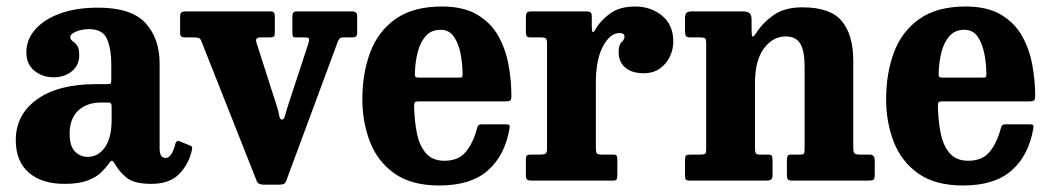

<svg xmlns="http://www.w3.org/2000/svg" viewBox="-20 -555 3231 590"><path d="M28.5 -124.5Q28.5 -202.5 93.5 -249.5Q158.5 -296.5 276 -296.5H309Q317.5 -296.5 319.8 -298.5Q322 -300.5 322 -309.5V-358.5Q322 -403 309.2 -434.2Q296.5 -465.5 253.5 -465.5Q231.5 -465.5 213.8 -458Q196 -450.5 196 -441Q196 -433.5 203 -429Q210 -424.5 216.8 -415.5Q223.5 -406.5 223.5 -385.5Q223.5 -354.5 200.8 -336Q178 -317.5 145 -317.5Q110.5 -317.5 85.8 -337.5Q61 -357.5 61 -394.5Q61 -433 87.8 -464Q114.5 -495 164 -513.2Q213.5 -531.5 281.5 -531.5Q383.5 -531.5 427 -484.2Q470.5 -437 470.5 -359.5V-98.5Q470.5 -69.5 489 -69.5Q508 -69.5 519.5 -115Q522.5 -124.5 531.5 -121L566 -107Q572.5 -104.5 570 -95Q560.5 -51 530.8 -20.5Q501 10 445 10H444.5Q392 10 368.8 -9.2Q345.5 -28.5 333.5 -50.5Q328 -60 324.5 -61Q321 -62 314.5 -52.5Q305 -39 290 -24.5Q275 -10 248.5 0Q222 10 178.5 10Q108 10 68.2 -24.8Q28.5 -59.5 28.5 -124.5ZM194 -144.5Q194 -106 210.2 -89.5Q226.5 -73 249.5 -73Q281.5 -73 302.2 -102Q323 -131 323 -186V-229Q323 -240 313.5 -240H291Q246.5 -240 220.2 -215Q194 -190 194 -144.5Z M862.5 -223 928.5 -424Q931 -433.5 929 -436.8Q927 -440 918.5 -440H890Q882 -440 880.2 -443.2Q878.5 -446.5 878.5 -454.5V-506Q878.5 -520 891 -520H1062Q1077.5 -520 1077.5 -505.5V-452.5Q1077.5 -440 1063.5 -440H1037Q1026.5 -440 1023.5 -436.5Q1020.5 -433 1017.5 -425.5L860 -0.5Q857 8 852 10.2Q847 12.5 835 12.5H791Q773 12.5 769 1.5L598 -430.5Q595 -437 590 -438.5Q585 -440 575.5 -440H547.5Q533.5 -440 533.5 -452.5V-504.5Q533.5 -514 537.8 -517Q542 -520 551 -520H812.5Q824.5 -520 824.5 -506V-454.5Q824.5 -444 820.5 -442Q816.5 -440 806 -440H780Q763 -440 768 -424.5L832 -224.5Q836 -212 838 -199.8Q840 -187.5 846.5 -187.5Q852.5 -187.5 855.8 -199.2Q859 -211 862.5 -223Z M1093.5 -250Q1093.5 -330 1117.8 -394.5Q1142 -459 1196 -497Q1250 -535 1338 -535Q1404 -535 1446 -510.2Q1488 -485.5 1510.8 -445.2Q1533.5 -405 1542.5 -356.5Q1551.5 -308 1551.5 -260.5Q1551.5 -249.5 1548.2 -246.5Q1545 -243.5 1534 -243.5H1266.5Q1257.5 -243.5 1255 -240.8Q1252.5 -238 1252.5 -229Q1253.5 -183.5 1261.2 -145.2Q1269 -107 1289 -84Q1309 -61 1346 -61Q1389.5 -61 1412 -89Q1434.5 -117 1446 -161Q1447 -166.5 1450.2 -169.8Q1453.5 -173 1461.5 -173H1534Q1543 -173 1545 -170.5Q1547 -168 1546 -161.5Q1532 -78 1479.5 -31.5Q1427 15 1330 15Q1244 15 1192 -22Q1140 -59 1116.8 -119.5Q1093.5 -180 1093.5 -250ZM1268.5 -316.5H1388Q1398 -316.5 1399.8 -318Q1401.5 -319.5 1401.5 -327.5Q1401.5 -357.5 1395.5 -389Q1389.5 -420.5 1375 -442Q1360.5 -463.5 1334 -463.5Q1305.5 -463.5 1288.5 -444.5Q1271.5 -425.5 1263.8 -395.5Q1256 -365.5 1255 -332Q1254.5 -323 1256 -319.8Q1257.5 -316.5 1268.5 -316.5Z M1661 -420Q1661 -432 1658.2 -436Q1655.5 -440 1643.5 -440H1612.5Q1601.5 -440 1598.8 -443.2Q1596 -446.5 1596 -457.5V-501.5Q1596 -512.5 1599.2 -516.2Q1602.5 -520 1613.5 -520H1781.5Q1790.5 -520 1794.5 -517.2Q1798.5 -514.5 1798.5 -505V-473.5Q1798.5 -444.5 1809.5 -464.5Q1826.5 -493.5 1855.8 -514.2Q1885 -535 1932 -535Q1980 -535 2014.5 -506.8Q2049 -478.5 2049 -427Q2049 -404 2038.8 -381.8Q2028.5 -359.5 2008.2 -344.8Q1988 -330 1958 -330Q1921.5 -330 1901.2 -347.5Q1881 -365 1881 -395Q1881 -417 1890 -425.2Q1899 -433.5 1899 -442.5Q1899 -453.5 1883.5 -453.5Q1855 -453.5 1833 -412.8Q1811 -372 1811 -300.5V-99Q1811 -87 1814 -83.5Q1817 -80 1829 -80H1863.5Q1873 -80 1875 -76.5Q1877 -73 1877 -63.5V-18Q1877 -7.5 1874.8 -3.8Q1872.5 0 1862.5 0H1614Q1604 0 1600 -3Q1596 -6 1596 -15.5V-65.5Q1596 -75 1599.5 -77.5Q1603 -80 1612.5 -80H1640Q1652 -80 1656.5 -83Q1661 -86 1661 -98Z M2133 -440H2102.5Q2090.5 -440 2087.8 -444.2Q2085 -448.5 2085 -462V-498Q2085 -511.5 2089.8 -515.8Q2094.5 -520 2107 -520H2264Q2275.5 -520 2282.5 -515Q2289.5 -510 2289.5 -496V-466.5Q2289.5 -446 2292.2 -443Q2295 -440 2303 -452.5Q2323 -484.5 2357 -508.5Q2391 -532.5 2445.5 -532.5Q2531.5 -532.5 2566.8 -490.2Q2602 -448 2602 -368V-102Q2602 -87.5 2605.8 -83.8Q2609.5 -80 2622.5 -80H2652.5Q2668 -80 2668 -62.5V-21Q2668 -5.5 2664.5 -2.8Q2661 0 2646 0H2415Q2403.5 0 2400.8 -3.8Q2398 -7.5 2398 -19.5V-60Q2398 -69 2399.8 -74.5Q2401.5 -80 2410 -80H2439Q2448.5 -80 2450.5 -83.2Q2452.5 -86.5 2452.5 -100V-350.5Q2452.5 -398.5 2439.2 -420.8Q2426 -443 2394.5 -443Q2354.5 -443 2327.2 -405.8Q2300 -368.5 2300 -300.5V-99Q2300 -88.5 2302.5 -84.2Q2305 -80 2313.5 -80H2339.5Q2348.5 -80 2351.2 -76.8Q2354 -73.5 2354 -61.5V-17Q2354 -6 2349 -3Q2344 0 2334 0H2100.5Q2089.5 0 2087.2 -3.5Q2085 -7 2085 -18.5V-61.5Q2085 -74 2088.2 -77Q2091.5 -80 2103.5 -80H2132Q2143 -80 2146.5 -82.2Q2150 -84.5 2150 -98V-421.5Q2150 -434 2146.8 -437Q2143.5 -440 2133 -440Z M2703 -250Q2703 -330 2727.2 -394.5Q2751.5 -459 2805.5 -497Q2859.5 -535 2947.5 -535Q3013.5 -535 3055.5 -510.2Q3097.5 -485.5 3120.2 -445.2Q3143 -405 3152 -356.5Q3161 -308 3161 -260.5Q3161 -249.5 3157.8 -246.5Q3154.5 -243.5 3143.5 -243.5H2876Q2867 -243.5 2864.5 -240.8Q2862 -238 2862 -229Q2863 -183.5 2870.8 -145.2Q2878.5 -107 2898.5 -84Q2918.5 -61 2955.5 -61Q2999 -61 3021.5 -89Q3044 -117 3055.5 -161Q3056.5 -166.5 3059.8 -169.8Q3063 -173 3071 -173H3143.5Q3152.5 -173 3154.5 -170.5Q3156.5 -168 3155.5 -161.5Q3141.5 -78 3089 -31.5Q3036.5 15 2939.5 15Q2853.5 15 2801.5 -22Q2749.5 -59 2726.2 -119.5Q2703 -180 2703 -250ZM2878 -316.5H2997.5Q3007.5 -316.5 3009.2 -318Q3011 -319.5 3011 -327.5Q3011 -357.5 3005 -389Q2999 -420.5 2984.5 -442Q2970 -463.5 2943.5 -463.5Q2915 -463.5 2898 -444.5Q2881 -425.5 2873.2 -395.5Q2865.5 -365.5 2864.5 -332Q2864 -323 2865.5 -319.8Q2867 -316.5 2878 -316.5Z"/></svg>

Font: Besley* Narrow
Style: Bold
Weight: 700
Width: 4
Designer: Owen Earl
Foundry: indestructible type*
Version: Version 3.000; ttfautohint (v1.8.3)